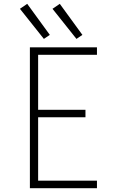

<svg xmlns="http://www.w3.org/2000/svg" viewBox="-20 -982 616 1002"><path d="M136 0H486V-39H179V-370H426V-409H179V-696H486V-735H136ZM379 -779 410 -800 292 -962 254 -936ZM209 -779 240 -800 122 -962 84 -936Z"/></svg>

Font: Iosevka Sparkle Extralight
Style: Regular
Weight: 200
Designer: Belleve Invis
Foundry: Belleve Invis
Version: Version 4.5.0; ttfautohint (v1.8.3)